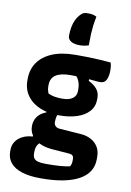

<svg xmlns="http://www.w3.org/2000/svg" viewBox="-112 -891 824 1208"><g transform="rotate(10 300.0 -287.0)"><path d="M125 -63Q125 -86 133 -105.5Q141 -125 157.5 -140Q174 -155 199 -164V-179L275 -172Q268 -158 265.5 -144.5Q263 -131 263 -113Q263 -99 272 -89.5Q281 -80 297 -78L435 -68Q471 -66 500 -51Q529 -36 546 -9.5Q563 17 563 55V72Q563 115 541.5 148.5Q520 182 478.5 204.5Q437 227 377.5 238.5Q318 250 242 250H233Q163 250 115 234.5Q67 219 42.5 189.5Q18 160 18 119V106Q18 77 33 54Q48 31 76 16.5Q104 2 142 0V-24L214 15Q197 26 187 37Q177 48 172.5 61Q168 74 168 92V103Q168 123 176.5 134.5Q185 146 203.5 150.5Q222 155 251 155H264Q305 155 340.5 152.5Q376 150 405 144Q411 134 413 125Q415 116 415 106V94Q415 81 408 74Q401 67 388 66L271 57Q227 53 194 37Q161 21 143 -5Q125 -31 125 -63ZM329 -437 428 -432V-406Q463 -389 481.5 -366Q500 -343 500 -311V-300Q500 -255 472 -223.5Q444 -192 395 -176Q346 -160 283 -160Q215 -159 161.5 -180.5Q108 -202 77.5 -243.5Q47 -285 47 -342V-352Q47 -412 78 -457Q109 -502 169.5 -527.5Q230 -553 320 -553Q385 -553 435.5 -551Q486 -549 543 -544Q546 -537 548 -523Q550 -509 550 -494Q550 -457 538.5 -434Q527 -411 500 -411Q481 -411 457.5 -414Q434 -417 398.5 -419.5Q363 -422 309 -422Q246 -422 214.5 -401Q183 -380 183 -336V-328Q183 -316 185.5 -305Q188 -294 193 -283Q212 -275 232 -271Q252 -267 283 -267Q326 -267 349 -284Q372 -301 372 -331V-343Q372 -360 368.5 -376Q365 -392 356 -407.5Q347 -423 329 -437ZM332 -617Q295 -617 275.5 -630Q256 -643 256 -664Q256 -691 260.5 -717.5Q265 -744 276 -767Q287 -790 305 -808Q315 -818 324 -821Q333 -824 348 -824Q367 -824 379.5 -821.5Q392 -819 405 -812Q398 -777 395 -752.5Q392 -728 390.5 -699.5Q389 -671 389 -626Q372 -621 359 -619Q346 -617 332 -617Z"/></g></svg>

Font: Recursive Monospace Casual ExtraBold
Style: Regular
Weight: 800
Version: Version 1.047